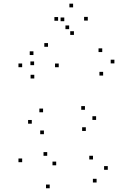

<svg xmlns="http://www.w3.org/2000/svg" viewBox="-20 -993 660 1037"><path d="M501.7 -7.3V-27.3H481.7V-7.3ZM562.2 -75.9V-95.9H542.2V-75.9ZM482.2 -131.7V-151.7H462.2V-131.7ZM283.5 -100.2V-120.2H263.5V-100.2ZM235 -151.5V-171.5H215V-151.5ZM297.2 -629.9V-649.9H277.2V-629.9ZM239.3 -740.3V-760.3H219.3V-740.3ZM164.2 -641.1V-661.1H144.2V-641.1ZM99.7 -117V-137H79.7V-117ZM248.5 23.8V3.8H228.5V23.8ZM443.6 -285.7V-305.7H423.6V-285.7ZM499.1 -345.3V-365.3H479.1V-345.3ZM438.8 -400V-420H418.8V-400ZM212.6 -386.6V-406.6H192.6V-386.6ZM151.7 -325V-345H131.7V-325ZM217.2 -268.2V-288.2H197.2V-268.2ZM537 -584.9V-604.9H517V-584.9ZM597.9 -650.6V-670.6H577.9V-650.6ZM532.2 -711.8V-731.8H512.2V-711.8ZM160.6 -695.8V-715.8H140.6V-695.8ZM99.7 -630.1V-650.1H79.7V-630.1ZM165.2 -569.1V-589.1H145.2V-569.1ZM454.2 -881.8V-901.8H434.2V-881.8ZM374.8 -953.2V-973.2H354.8V-953.2ZM293.8 -880.9V-900.9H273.8V-880.9ZM353.5 -835.5V-855.5H333.5V-835.5ZM327.2 -878.5V-898.5H307.2V-878.5ZM379.3 -804.4V-824.4H359.3V-804.4Z"/></svg>

Font: Monaspace Radon Dots Var
Style: Regular
Weight: 400
Designer: Riley Cran and the Lettermatic Team
Version: Version 1.100 (Monaspace Radon Dots)